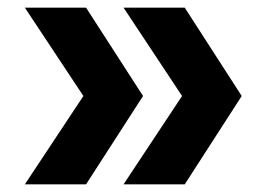

<svg xmlns="http://www.w3.org/2000/svg" viewBox="-20 -563 697 502"><path d="M463 -543H303L456 -312L303 -81H463L612 -312ZM205 -543H45L198 -312L45 -81H205L354 -312Z"/></svg>

Font: Bounded Med
Style: Regular
Weight: 500
Designer: Vlad Churkin
Version: Version 3.0